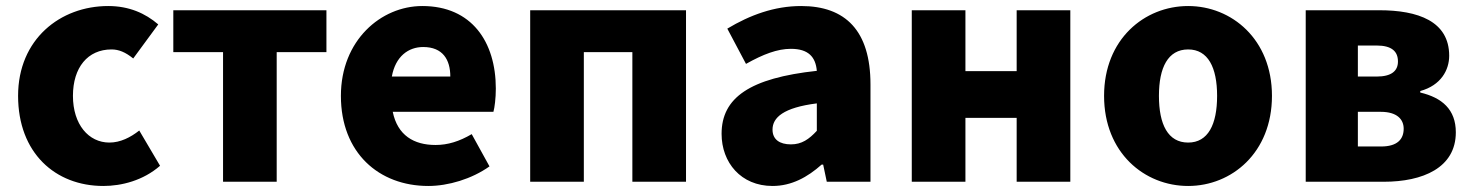

<svg xmlns="http://www.w3.org/2000/svg" viewBox="-20 -603 4887 637"><path d="M323 14C383 14 455 -4 511 -53L442 -170C413 -147 379 -130 343 -130C274 -130 222 -190 222 -285C222 -379 271 -439 350 -439C374 -439 396 -430 422 -409L505 -522C462 -559 408 -583 339 -583C180 -583 40 -473 40 -285C40 -96 163 14 323 14Z M720 0H898V-430H1063V-569H555V-430H720Z M1401 14C1467 14 1545 -9 1604 -51L1545 -158C1504 -134 1466 -122 1425 -122C1353 -122 1299 -154 1283 -232H1617C1621 -246 1625 -277 1625 -309C1625 -464 1545 -583 1381 -583C1244 -583 1111 -469 1111 -285C1111 -96 1237 14 1401 14ZM1280 -349C1292 -416 1335 -447 1384 -447C1449 -447 1474 -405 1474 -349Z M1739 0H1917V-430H2078V0H2256V-569H1739Z M2543 14C2606 14 2659 -15 2706 -57H2711L2723 0H2868V-323C2868 -501 2785 -583 2638 -583C2549 -583 2468 -553 2393 -508L2455 -391C2512 -423 2559 -441 2604 -441C2662 -441 2686 -414 2690 -368C2468 -344 2374 -279 2374 -159C2374 -64 2438 14 2543 14ZM2604 -124C2567 -124 2543 -140 2543 -173C2543 -213 2579 -246 2690 -260V-169C2664 -141 2640 -124 2604 -124Z M3005 0H3183V-212H3353V0H3531V-569H3353V-367H3183V-569H3005Z M3922 14C4066 14 4200 -96 4200 -285C4200 -473 4066 -583 3922 -583C3777 -583 3643 -473 3643 -285C3643 -96 3777 14 3922 14ZM3922 -130C3855 -130 3825 -190 3825 -285C3825 -379 3855 -439 3922 -439C3988 -439 4018 -379 4018 -285C4018 -190 3988 -130 3922 -130Z M4312 0H4571C4700 0 4810 -46 4810 -164C4810 -240 4764 -279 4692 -296V-301C4761 -320 4788 -371 4788 -418C4788 -533 4684 -569 4556 -569H4312ZM4485 -349V-452H4547C4598 -452 4618 -432 4618 -399C4618 -368 4597 -349 4547 -349ZM4485 -117V-232H4561C4615 -232 4637 -207 4637 -176C4637 -142 4617 -117 4562 -117Z"/></svg>

Font: Noto Sans CJK HK Black
Style: Regular
Weight: 900
Designer: Ryoko NISHIZUKA 西塚涼子 (kana, bopomofo & ideographs); Paul D. Hunt (Latin, Greek & Cyrillic); Sandoll Communications 산돌커뮤니
Foundry: Adobe
Version: Version 2.004;hotconv 1.0.118;makeotfexe 2.5.65603